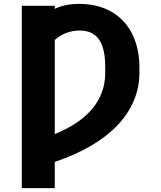

<svg xmlns="http://www.w3.org/2000/svg" viewBox="-20 -757 821 981"><path d="M259.8 -727.5H91.3V204.1H259.8V70.3C541 -24.4 691.4 -185.5 692.4 -384.3V-409.7C692.4 -622.1 564.5 -737.3 385.7 -737.3C334.5 -737.3 292 -727.5 259.8 -711.9ZM259.8 -71.8V-552.7C292.5 -582.5 336.9 -601.1 387.2 -601.1C499.5 -601.1 517.6 -503.9 517.6 -411.6V-384.3C517.6 -247.6 431.2 -141.6 259.8 -71.8Z"/></svg>

Font: Inter ExtraBold
Style: Regular
Weight: 800
Designer: Rasmus Andersson
Foundry: rsms
Version: Version 4.001;git-9221beed3